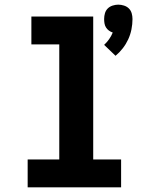

<svg xmlns="http://www.w3.org/2000/svg" viewBox="-20 -806 640 826"><path d="M477 -566 428 -613Q440 -624 449.5 -637.5Q459 -651 465 -666Q456 -669 448.5 -674.5Q441 -680 436 -688Q431 -696 429.5 -705.5Q428 -715 428 -724Q428 -737 431.5 -749Q435 -761 443.5 -769.5Q452 -778 464.5 -782Q477 -786 489 -786Q501 -786 513.5 -782Q526 -778 534.5 -769.5Q543 -761 546.5 -749Q550 -737 550 -724Q550 -702 545.5 -679.5Q541 -657 531.5 -636.5Q522 -616 508 -598Q494 -580 477 -566ZM99 0V-120H235V-615H115V-735H381V-120H501V0Z"/></svg>

Font: Iosevka Curly Heavy Extended
Style: Regular
Weight: 900
Width: 7
Monospace: yes
Designer: Belleve Invis
Foundry: Belleve Invis
Version: Version 11.1.0; ttfautohint (v1.8.3)